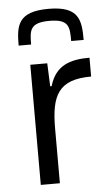

<svg xmlns="http://www.w3.org/2000/svg" viewBox="-53 -775 473 812"><g transform="rotate(-5 183.5 -369.5)"><path d="M184 -739C53 -739 45 -679 45 -595H98C98 -655 100 -688 184 -688C267 -688 268 -655 268 -595H321C321 -679 314 -739 184 -739ZM87 -510V0H168V-232C168 -373 200 -438 339 -438V-518C256 -518 194 -498 169 -412H163L159 -510Z"/></g></svg>

Font: Saira UNSAM
Style: Regular
Weight: 400
Designer: Hector Gatti with collaboration of the Omnibus-Type team
Foundry: Omnibus-Type
Version: Version 0.072;PS 000.072;hotconv 1.0.88;makeotf.lib2.5.64775